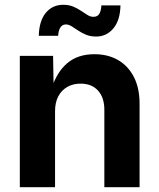

<svg xmlns="http://www.w3.org/2000/svg" viewBox="-20 -778 662 798"><path d="M208.8 -316.1V0H62.4V-545.9H200.6L203 -409.6H194.2Q215.7 -477.9 259.4 -515.3Q303.2 -552.7 372.3 -552.7Q429.1 -552.7 471.3 -528.1Q513.4 -503.4 536.8 -457.3Q560.1 -411.3 560.1 -347.2V0H413.7V-321.7Q413.7 -372.5 387.4 -401.5Q361.2 -430.4 314.9 -430.4Q284 -430.4 260 -416.9Q236 -403.3 222.4 -377.9Q208.8 -352.4 208.8 -316.1ZM379.4 -626.1Q356.1 -626.1 337.7 -633.6Q319.3 -641.2 304.7 -651.2Q290.1 -661.3 277.7 -668.8Q265.3 -676.4 253.6 -676.4Q238.6 -676.4 230.6 -663.2Q222.7 -650.1 221.7 -629.1H141.2Q142.7 -691 170.2 -724.5Q197.8 -758.1 243 -758.1Q266.5 -758.1 284.5 -750.5Q302.4 -743 316.7 -733.1Q331 -723.2 343.4 -715.7Q355.8 -708.1 368.3 -708.1Q385 -708.1 392.5 -720.2Q400 -732.2 401.4 -755.6H480.7Q479.5 -693.9 451.2 -660Q422.9 -626.1 379.4 -626.1Z"/></svg>

Font: Inter Variable LoSnoCo
Style: Regular
Weight: 400
Designer: Rasmus Andersson
Foundry: rsms
Version: Version 4.000;git-a52131595; featfreeze: case,dlig,ss01,ss02